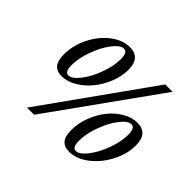

<svg xmlns="http://www.w3.org/2000/svg" viewBox="-167 -1032 1295 1295"><g transform="rotate(45 480.5 -385.0)"><path d="M274.9 0H207L755.9 -770H826.2ZM223.1 -314.9Q174.3 -314.9 151.6 -342.8Q128.9 -370.6 128.9 -430.2Q128.9 -515.6 169.4 -597.2Q210 -678.7 275.6 -729.2Q341.3 -779.8 410.2 -779.8Q511.2 -779.8 511.2 -664.1Q511.2 -602.5 485.6 -538.8Q460 -475.1 419.9 -426.3Q379.9 -377.4 327.1 -346.2Q274.4 -314.9 223.1 -314.9ZM250 -351.1Q284.2 -351.1 325.4 -404.1Q366.7 -457 395.3 -535.2Q423.8 -613.3 423.8 -679.2Q423.8 -744.1 389.2 -744.1Q355.5 -744.1 314.5 -690.9Q273.4 -637.7 245.1 -559.3Q216.8 -481 216.8 -415Q216.8 -351.1 250 -351.1ZM619.1 9.8Q570.3 9.8 547.6 -18.1Q524.9 -45.9 524.9 -105Q524.9 -168.9 549.3 -233.2Q573.7 -297.4 612.5 -345.9Q651.4 -394.5 702.9 -424.8Q754.4 -455.1 806.2 -455.1Q907.2 -455.1 907.2 -338.9Q907.2 -256.8 864.7 -175.3Q822.3 -93.8 754.9 -42Q687.5 9.8 619.1 9.8ZM646 -25.9Q680.2 -25.9 721.4 -78.9Q762.7 -131.8 791.3 -210Q819.8 -288.1 819.8 -354Q819.8 -418.9 785.2 -418.9Q751.5 -418.9 710.4 -365.7Q669.4 -312.5 641.1 -234.1Q612.8 -155.8 612.8 -89.8Q612.8 -25.9 646 -25.9Z"/></g></svg>

Font: Libre Caslon Text
Style: Italic
Weight: 400
Italic angle: -25°
Designer: Pablo Impallari, Rodrigo Fuenzalida
Foundry: Pablo Impallari, Rodrigo Fuenzalida
Version: Version 1.002